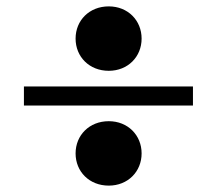

<svg xmlns="http://www.w3.org/2000/svg" viewBox="-20 -585 680 602"><path d="M55 -254H585V-314H55ZM217 -104C217 -47 260 -3 321 -3C381 -3 424 -47 424 -104C424 -161 381 -205 321 -205C260 -205 217 -161 217 -104ZM217 -464C217 -407 260 -363 321 -363C381 -363 424 -407 424 -464C424 -521 381 -565 321 -565C260 -565 217 -521 217 -464Z"/></svg>

Font: Nyght Serif Dark
Style: Regular
Weight: 800
Designer: Maksym Kobuzan
Version: Version 0.410;Glyphs 3.1.2 (3151)